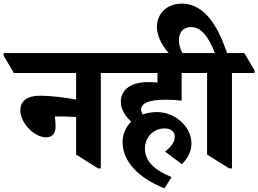

<svg xmlns="http://www.w3.org/2000/svg" viewBox="-85 -918 1421 1057"><path d="M169 -162C204 -162 221 -184 221 -223C221 -242 219 -261 217 -277C221 -277 224 -277 229 -277C270 -277 303 -276 334 -274V-67L455 9H470V-516H595V-531L539 -626H-65V-612L-9 -516H334V-370C280 -380 198 -391 134 -391C65 -391 27 -362 27 -311C27 -240 104 -162 169 -162Z M820 119 860 57C756 15 713 -36 713 -101C713 -166 764 -211 820 -211C856 -211 877 -194 877 -165C877 -132 852 -107 824 -83L917 -14C948 -47 969 -84 969 -128C969 -173 948 -215 915 -246C880 -279 833 -301 778 -301C751 -301 725 -296 701 -288C696 -295 692 -304 692 -314C692 -350 734 -369 827 -369C860 -369 893 -367 915 -364V-516H1061V-531L1005 -626H464V-612L520 -516H782V-464C765 -465 749 -466 730 -466C638 -466 580 -426 580 -357C580 -317 604 -280 637 -248C608 -219 590 -181 590 -136C590 -27 679 62 820 119Z M1177 9H1192V-516H1316V-531L1260 -626H1165C1121 -754 1051 -898 916 -898C834 -898 779 -844 779 -770C779 -710 818 -649 857 -613H927C912 -635 900 -666 900 -698C900 -741 926 -769 966 -769C1024 -769 1062 -716 1098 -626H931V-612L987 -516H1055V-67Z"/></svg>

Font: Noto Serif Devanagari SemiCondensed ExtraBold
Style: Regular
Weight: 800
Width: 4
Designer: Universal Thirst, Indian Type Foundry and the Monotype Design Team
Foundry: Monotype Imaging Inc.
Version: Version 2.004